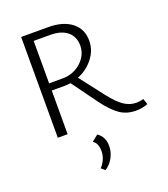

<svg xmlns="http://www.w3.org/2000/svg" viewBox="-166 -775 1030 1178"><g transform="rotate(-20 349.0 -185.5)"><path d="M698 -6Q660 8 620 8Q560 8 515.5 -22.5Q471 -53 418 -124L299 -288Q280 -285 259 -285H175V0H111V-658H287Q384 -658 440 -614.5Q496 -571 496 -494Q496 -433 456 -381Q416 -329 353 -304L474 -147Q522 -86 559.5 -61.5Q597 -37 637 -37Q663 -37 685 -44ZM266 -332Q310 -332 348.5 -352.5Q387 -373 410.5 -408Q434 -443 434 -484Q434 -543 394.5 -576Q355 -609 282 -609H175V-332ZM390 155Q390 193 371 229Q352 265 318 287L294 266Q313 247 324 221Q335 195 335 169Q335 116 304 97L345 64Q390 94 390 155Z"/></g></svg>

Font: Ysabeau SC Semilight
Style: Regular
Weight: 300
Designer: Christian Thalmann (Catharsis Fonts)
Version: Version 0.003